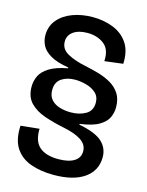

<svg xmlns="http://www.w3.org/2000/svg" viewBox="-123 -750 748 980"><g transform="rotate(15 250.5 -260.0)"><path d="M257 155Q189 155 136 136Q83 117 54.5 73.5Q26 30 30 -44L128 -54Q126 12 160 41.5Q194 71 260 71Q314 71 343.5 52.5Q373 34 373 0Q373 -36 339 -58Q305 -80 244 -92Q190 -103 141.5 -119.5Q93 -136 63 -167Q33 -198 33 -252Q33 -281 45.5 -308Q58 -335 92 -356.5Q126 -378 189 -390V-394Q127 -404 93 -424Q59 -444 46 -469.5Q33 -495 33 -523Q33 -571 61.5 -605Q90 -639 138 -657Q186 -675 245 -675Q302 -675 351 -656Q400 -637 429 -595.5Q458 -554 455 -485L358 -473Q362 -535 326.5 -562.5Q291 -590 239 -590Q192 -590 164.5 -570.5Q137 -551 137 -518Q137 -478 175 -457Q213 -436 271 -424Q306 -417 342.5 -406.5Q379 -396 409.5 -378.5Q440 -361 458.5 -332.5Q477 -304 477 -260Q477 -233 465.5 -207Q454 -181 420 -160.5Q386 -140 319 -131V-127Q407 -110 442 -77.5Q477 -45 477 3Q477 74 419.5 114.5Q362 155 257 155ZM259 -176Q305 -176 338 -195Q371 -214 371 -256Q371 -289 349.5 -308Q328 -327 297.5 -335Q267 -343 240 -343Q197 -343 168 -323.5Q139 -304 139 -262Q139 -230 156.5 -211Q174 -192 201.5 -184Q229 -176 259 -176Z"/></g></svg>

Font: Bricolage Grotesque 48pt Medium
Style: Regular
Weight: 500
Designer: Mathieu Triay
Foundry: Atelier Triay
Version: Version 1.000; ttfautohint (v1.8.4.7-5d5b);gftools[0.9.32]